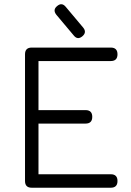

<svg xmlns="http://www.w3.org/2000/svg" viewBox="-20 -878 615 898"><path d="M128.5 0Q97 0 97 -31.5V-624Q97 -655.5 128.5 -655.5H498Q529.5 -655.5 529.5 -624Q529.5 -592.5 498 -592.5H160V-363H380Q411.5 -363 411.5 -331.5Q411.5 -300 380 -300H160V-63H498Q529.5 -63 529.5 -31.5Q529.5 0 498 0ZM365.5 -708.5Q343 -689.5 325 -712L243.5 -809Q225.5 -832 247 -849.5Q269 -868.5 287.5 -846L369 -749Q387 -727 365.5 -708.5Z"/></svg>

Font: Jura Light Medium
Style: Regular
Weight: 500
Version: Version 5.106